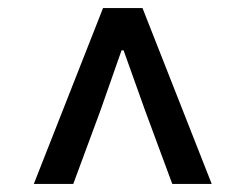

<svg xmlns="http://www.w3.org/2000/svg" viewBox="-20 -773 610 477"><path d="M64 -316H162L229 -497L282 -648H287L341 -497L408 -316H506L334 -753H236Z"/></svg>

Font: Noto Sans CJK JP Medium
Style: Regular
Weight: 500
Designer: Ryoko NISHIZUKA (kana & ideographs); Paul D. Hunt (Latin, Greek & Cyrillic); Wenlong ZHANG (bopomofo); Sandoll Communica
Foundry: Adobe Systems Incorporated
Version: Version 1.004;PS 1.004;hotconv 1.0.82;makeotf.lib2.5.63406